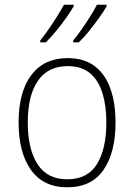

<svg xmlns="http://www.w3.org/2000/svg" viewBox="-20 -786 570 816"><path d="M266 10Q164 10 111.5 -64Q59 -138 59 -266Q59 -396 113.5 -467.5Q168 -539 267 -539Q338 -539 383 -504.5Q428 -470 449.5 -408.5Q471 -347 471 -265Q471 -138 420 -64Q369 10 266 10ZM266 -24Q352 -24 392 -88.5Q432 -153 432 -266Q432 -336 415.5 -390Q399 -444 363 -474.5Q327 -505 268 -505Q184 -505 141 -442.5Q98 -380 98 -265Q98 -154 139 -89Q180 -24 266 -24ZM291 -614Q308 -634 327.5 -662Q347 -690 364.5 -718Q382 -746 392 -766H433V-759Q421 -738 401 -710Q381 -682 358.5 -654Q336 -626 315 -606H291ZM151 -614Q168 -635 187.5 -663Q207 -691 224 -718.5Q241 -746 252 -766H293V-759Q281 -738 261.5 -710.5Q242 -683 219 -655Q196 -627 175 -606H151Z"/></svg>

Font: Noto Sans Mono Condensed ExtraLight
Style: Regular
Weight: 200
Width: 3
Designer: Monotype Design Team
Foundry: Monotype Imaging Inc.
Version: Version 2.014; ttfautohint (v1.8.4.7-5d5b)